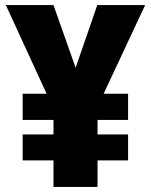

<svg xmlns="http://www.w3.org/2000/svg" viewBox="-20 -734 593 754"><path d="M277 -468 362 -714H550L387 -366H483V-263H363V-206H483V-104H363V0H190V-104H69V-206H190V-263H69V-366H163L3 -714H190Z"/></svg>

Font: Noto Sans Sinhala UI SemiCondensed Black
Style: Regular
Weight: 900
Width: 4
Designer: Jelle Bosma - Monotype Design Team
Foundry: Monotype Imaging Inc.
Version: Version 2.006; ttfautohint (v1.8.4.7-5d5b)